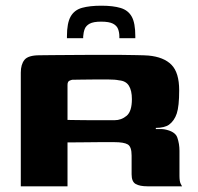

<svg xmlns="http://www.w3.org/2000/svg" viewBox="-20 -654 694 674"><path d="M348 -155Q348 -155 328.5 -155Q309 -155 279 -154.5Q249 -154 217 -154V0H53V-399Q53 -428 66 -444Q79 -460 119 -460Q134 -460 164 -460.5Q194 -461 233 -461Q272 -461 313.5 -461.5Q355 -462 393 -461.5Q431 -461 459.5 -460.5Q488 -460 501 -459Q555 -454 582 -426.5Q609 -399 609 -337Q609 -281 600.5 -255.5Q592 -230 573 -216Q566 -211 554 -208Q542 -205 527 -205V-201Q534 -201 542.5 -201Q551 -201 557 -200Q595 -193 602.5 -171Q610 -149 610 -125V-37Q610 -18 614 -9.5Q618 -1 619 0H497Q471 0 456.5 -8Q442 -16 442 -42V-108Q442 -139 428.5 -147Q415 -155 381 -155ZM217 -233Q228 -233 250.5 -232.5Q273 -232 300 -232Q327 -232 349.5 -232Q372 -232 382 -232Q406 -232 424.5 -247.5Q443 -263 443 -306Q443 -336 432.5 -353Q422 -370 398 -372Q384 -375 360.5 -375Q337 -375 311.5 -375Q286 -375 265 -374.5Q244 -374 234 -374Q232 -374 224.5 -371Q217 -368 217 -356ZM215 -520V-527Q215 -573 228 -596Q241 -619 268 -626.5Q295 -634 336 -634Q377 -634 403.5 -626Q430 -618 442.5 -595.5Q455 -573 455 -527V-520H399V-526Q399 -540 394.5 -552Q390 -564 376.5 -571Q363 -578 335 -578Q308 -578 295 -571Q282 -564 277.5 -552.5Q273 -541 272 -526V-520Z"/></svg>

Font: Genos
Style: Bold
Weight: 700
Designer: Robert E. Leuschke
Foundry: Robert E. Leuschke
Version: Version 1.010